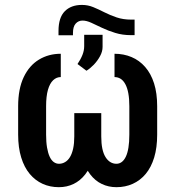

<svg xmlns="http://www.w3.org/2000/svg" viewBox="-20 -755 717 785"><path d="M516.1 -674.8H530.3V-611.3H515.6Q481 -611.3 451.4 -620.4Q421.9 -629.4 397.5 -641.1Q373 -652.8 353.3 -661.9Q333.5 -670.9 317.4 -670.9Q300.8 -670.9 289.6 -658.7Q278.3 -646.5 278.3 -619.6V-610.8H219.2V-628.4Q219.2 -683.1 244.9 -709Q270.5 -734.9 314.9 -734.9Q339.4 -734.9 361.3 -725.8Q383.3 -716.8 406.7 -704.8Q430.2 -692.9 457 -683.8Q483.9 -674.8 516.1 -674.8ZM333.5 -465.8 296.9 -493.2Q310.1 -512.7 317.1 -530.5Q324.2 -548.3 324.2 -566.4V-612.8H399.4V-563Q399.4 -544.4 388.9 -525.1Q378.4 -505.9 363.3 -490.2Q348.1 -474.6 333.5 -465.8ZM228.5 -535.2V-439.9Q210.9 -439.9 197.3 -427Q183.6 -414.1 176 -387.7Q168.5 -361.3 168.5 -320.8V-204.6Q168.5 -173.8 172.4 -151.4Q176.3 -128.9 183.1 -114.3Q189.9 -99.6 199.7 -92.5Q209.5 -85.4 221.2 -85.4Q234.4 -85.4 246.1 -92.3Q257.8 -99.1 266.1 -112.8Q274.4 -126.5 279.1 -147.7Q283.7 -168.9 283.7 -197.3V-292.5H371.1V-197.3Q371.1 -146 360.1 -107.2Q349.1 -68.4 328.6 -42.2Q308.1 -16.1 280.8 -2.9Q253.4 10.3 220.7 10.3Q184.6 10.3 154.3 -3.4Q124 -17.1 101.6 -43.9Q79.1 -70.8 66.7 -111.1Q54.2 -151.4 54.2 -204.6V-320.8Q54.2 -391.6 76.9 -439.5Q99.6 -487.3 139.2 -511.2Q178.7 -535.2 228.5 -535.2ZM448.2 -439.9V-535.2Q485.8 -535.2 517.8 -521.7Q549.8 -508.3 573.5 -481.2Q597.2 -454.1 609.9 -414.1Q622.6 -374 622.6 -320.8V-204.6Q622.6 -151.4 610.4 -111.1Q598.1 -70.8 575.7 -43.9Q553.2 -17.1 522.7 -3.4Q492.2 10.3 456.1 10.3Q423.8 10.3 396.5 -2.7Q369.1 -15.6 348.9 -42Q328.6 -68.4 317.4 -107.2Q306.2 -146 306.2 -197.3V-292.5H394V-197.3Q394 -168.5 398.4 -147.5Q402.8 -126.5 411.4 -112.8Q419.9 -99.1 431.2 -92.3Q442.4 -85.4 456.1 -85.4Q467.8 -85.4 477.5 -92.5Q487.3 -99.6 494.4 -114.3Q501.5 -128.9 505.1 -151.4Q508.8 -173.8 508.8 -204.6V-320.8Q508.8 -351.6 504.6 -373.8Q500.5 -396 492.4 -410.9Q484.4 -425.8 473.1 -432.9Q461.9 -439.9 448.2 -439.9Z"/></svg>

Font: Roboto Condensed Medium
Style: Regular
Weight: 500
Designer: Christian Robertson
Foundry: Google
Version: Version 3.0